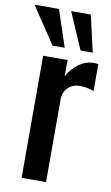

<svg xmlns="http://www.w3.org/2000/svg" viewBox="-126 -920 561 968"><g transform="rotate(10 154.5 -435.5)"><path d="M318.4 -633.8Q319.8 -633.8 338.4 -631.8V-493.7Q303.7 -507.3 266.6 -507.3Q229.5 -507.3 206.1 -483.9Q182.1 -460.4 182.1 -421.9V0H57.1V-625H182.1V-541.5Q201.2 -579.1 237.3 -606.4Q273.4 -633.8 318.4 -633.8ZM-30.3 -871.1H94.7L157.2 -683.6H94.7ZM157.2 -871.1H257.8L300.8 -683.6H238.3Z"/></g></svg>

Font: Oswald
Style: Book
Weight: 400
Designer: vernon adams
Foundry: vernon adams
Version: Version 1.000